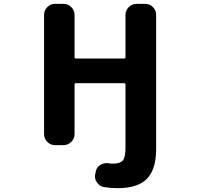

<svg xmlns="http://www.w3.org/2000/svg" viewBox="-20 -775 1040 1002"><path d="M594.7 207Q558.6 207 521.5 201.2Q498 196.3 485.4 175.8Q475.6 162.1 475.6 145.5Q475.6 138.7 477.5 131.8L480.5 117.2Q485.4 95.7 504.9 85Q520.5 76.2 538.1 76.2Q543 76.2 547.9 77.1Q559.6 79.1 569.3 79.1Q606.4 79.1 621.1 62.5Q634.8 45.9 634.8 -2.9V-334Q634.8 -340.8 627.9 -340.8H376Q369.1 -340.8 369.1 -334V-75.2Q369.1 -51.8 352.1 -34.7Q335 -17.6 311.5 -17.6H267.6Q243.2 -17.6 226.6 -34.7Q210 -51.8 210 -75.2V-697.3Q210 -720.7 226.6 -737.8Q243.2 -754.9 267.6 -754.9H311.5Q335 -754.9 352.1 -737.8Q369.1 -720.7 369.1 -697.3V-476.6Q369.1 -469.7 376 -469.7H627.9Q634.8 -469.7 634.8 -476.6V-697.3Q634.8 -720.7 651.9 -737.8Q668.9 -754.9 692.4 -754.9H737.3Q761.7 -754.9 778.3 -737.8Q794.9 -720.7 794.9 -697.3V2.9Q794.9 108.4 747.1 157.7Q699.2 207 594.7 207Z"/></svg>

Font: Rounded Mgen+ 1m bold
Style: Bold
Weight: 700
Designer: [Source Han Sans]
Ryoko NISHIZUKA  (kana & ideographs); Paul D. Hunt (Latin, Greek & Cyrillic); Wenlong ZHANG  (bopomofo
Version: Version 1.059.20150602